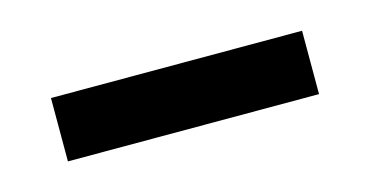

<svg xmlns="http://www.w3.org/2000/svg" viewBox="-28 -481 389 202"><g transform="rotate(-15 167.0 -379.5)"><path d="M30 -345.5V-414.5H303.5V-345.5Z"/></g></svg>

Font: Big Shoulders Stencil Display Medium
Style: Regular
Weight: 500
Designer: Patric King
Foundry: XO Type Co
Version: Version 1.000